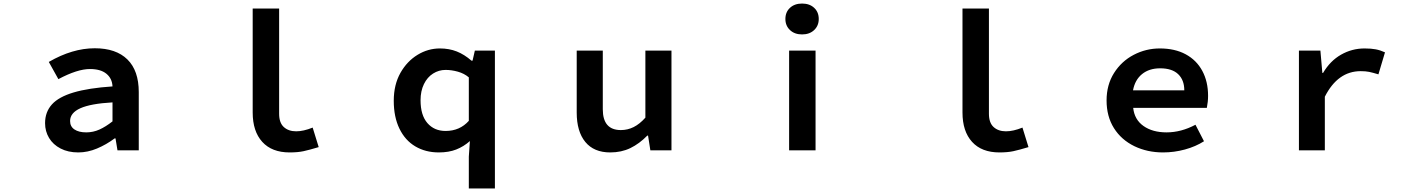

<svg xmlns="http://www.w3.org/2000/svg" viewBox="-20 -847 8040 1082"><path d="M234 -153Q234 -216 273 -259Q311 -301 395 -326Q479 -351 614 -360Q612 -405 579.5 -431.5Q547 -458 487 -458Q416 -458 309 -401L255 -498Q388 -575 514 -575Q634 -575 698 -512Q762 -449 762 -328V0H642L631 -67H626Q579 -32 526.5 -10Q474 12 421 12Q364 12 321.5 -10Q279 -32 256.5 -69.5Q234 -107 234 -153ZM614 -163V-270Q491 -263 433 -237Q375 -211 375 -165Q375 -134 399.5 -117.5Q424 -101 466 -101Q505 -101 540.5 -117Q576 -133 614 -163Z M1404 -213V-799H1553V-206Q1553 -155 1579.5 -131Q1606 -107 1649 -107Q1690 -107 1742 -128L1776 -18Q1723 -2 1690.5 5Q1658 12 1612 12Q1512 12 1458 -47.5Q1404 -107 1404 -213Z M2622 36 2628 -52Q2593 -21 2551 -4.5Q2509 12 2453 12Q2378 12 2320.5 -22Q2263 -56 2231 -122Q2199 -188 2199 -279Q2199 -370 2237 -437Q2274 -502 2333 -538Q2392 -574 2459 -574Q2511 -574 2554 -557Q2597 -540 2637 -505H2643L2656 -562H2769V215H2622ZM2622 -166V-411Q2596 -433 2560.5 -443Q2525 -453 2491 -453Q2453 -453 2420.5 -432.5Q2388 -412 2369 -373Q2350 -334 2350 -282Q2350 -198 2388.5 -153.5Q2427 -109 2491 -109Q2571 -109 2622 -166Z M3230 -213V-562H3377V-231Q3377 -114 3479 -114Q3517 -114 3551 -131Q3585 -148 3617 -184V-562H3764V0H3645L3632 -83H3628Q3583 -37 3532.5 -12.5Q3482 12 3419 12Q3327 12 3278.5 -47Q3230 -106 3230 -213Z M4427 -562H4576V0H4427ZM4406 -740Q4406 -779 4432 -803Q4458 -827 4500 -827Q4542 -827 4568 -803Q4594 -779 4594 -740Q4594 -702 4568 -677.5Q4542 -653 4500 -653Q4458 -653 4432 -677.5Q4406 -702 4406 -740Z M5404 -213V-799H5553V-206Q5553 -155 5579.5 -131Q5606 -107 5649 -107Q5690 -107 5742 -128L5776 -18Q5723 -2 5690.5 5Q5658 12 5612 12Q5512 12 5458 -47.5Q5404 -107 5404 -213Z M6373 -23Q6299 -59 6257.5 -125Q6216 -191 6216 -281Q6216 -369 6258 -435.5Q6300 -502 6369 -538Q6438 -574 6516 -574Q6601 -574 6662 -541Q6723 -508 6755.5 -447.5Q6788 -387 6788 -307Q6788 -274 6781 -239H6366Q6373 -173 6424 -137Q6475 -101 6554 -101Q6636 -101 6717 -144L6765 -51Q6718 -21 6657.5 -4.5Q6597 12 6534 12Q6446 12 6373 -23ZM6518 -462Q6456 -462 6416 -429.5Q6376 -397 6365 -338H6654Q6654 -396 6619.5 -429Q6585 -462 6518 -462Z M7300 -562H7421L7432 -436H7436Q7476 -504 7537.5 -539Q7599 -574 7670 -574Q7707 -574 7733 -569Q7759 -564 7785 -552L7748 -428Q7715 -438 7695.5 -442Q7676 -446 7648 -446Q7519 -446 7446 -302V0H7300Z"/></svg>

Font: Merged Yaku Han JP
Style: Bold
Weight: 700
Designer: Ryoko NISHIZUKA 西塚涼子 (kana, bopomofo & ideographs); Paul D. Hunt (Latin, Greek & Cyrillic); Sandoll Communications 산돌커뮤니
Foundry: Adobe
Version: Version 2.004